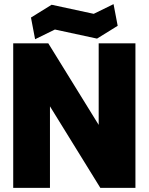

<svg xmlns="http://www.w3.org/2000/svg" viewBox="-20 -910 720 930"><path d="M44 0V-700H214L458 -305V-700H636V0H466L222 -395V0ZM150 -720 130 -825 230 -887 434 -843 530 -890 550 -785 450 -723 246 -767Z"/></svg>

Font: Tektur ExtraBold
Style: Regular
Weight: 800
Designer: Adam Jagosz
Foundry: Adam Jagosz
Version: Version 1.005;gftools[0.9.30]